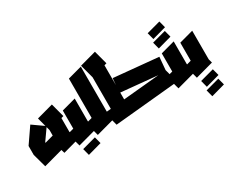

<svg xmlns="http://www.w3.org/2000/svg" viewBox="-126 -1113 2140 1779"><g transform="rotate(-30 944.0 -223.5)"><path d="M55 15 15 -130V-225L128 -389L243 -308L218 -402L394 -450L433 -304L408 -297V-150L435 -49L271 -4L260 -41ZM257 -256 247 -293 166 -178V-172L257 -197Z M426 7 387 -139 454 -157V-351L605 -392V-150L632 -49ZM458 126 439 53 587 13 606 85Z M622 7 583 -139 651 -158V-579L802 -620V-86L813 -45Z M820 12 781 -136 847 -142V-480L808 -626L984 -674L1023 -528L998 -521V-309L1004 -380L1478 -335L1466 -199L1505 -53ZM998 -229V-156L1384 -192Z M1485 7 1446 -139 1513 -157V-351L1664 -392V-150L1691 -49ZM1512 -505 1493 -578 1641 -618 1660 -546ZM1512 -404 1493 -477 1641 -517 1660 -445Z M1682 7 1643 -139 1711 -158V-351L1862 -392V-86L1873 -45ZM1720 126 1701 53 1849 13 1868 85ZM1720 227 1701 154 1849 114 1868 186Z"/></g></svg>

Font: Blaka
Style: Regular
Weight: 400
Designer: Mohamed Gaber
Foundry: Kief Type Foundry
Version: Version 1.003; ttfautohint (v1.8.4.7-5d5b)